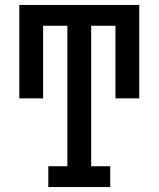

<svg xmlns="http://www.w3.org/2000/svg" viewBox="-20 -755 640 775"><path d="M175 0V-84H252V-651H154V-358H58V-735H542V-358H446V-651H348V-84H425V0Z"/></svg>

Font: Iosevka Slab Medium Extended
Style: Regular
Weight: 500
Width: 7
Monospace: yes
Designer: Belleve Invis
Foundry: Belleve Invis
Version: Version 11.1.1; ttfautohint (v1.8.3)